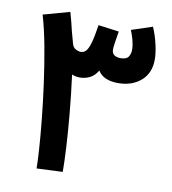

<svg xmlns="http://www.w3.org/2000/svg" viewBox="-78 -750 737 823"><g transform="rotate(10 290.0 -339.0)"><path d="M249 -1 136 4Q136 -21 132.5 -77Q129 -133 121.5 -207Q114 -281 103 -361.5Q92 -442 78 -517.5Q64 -593 47 -650L162 -682Q173 -645 183 -601L197 -550Q201 -534 213 -527.5Q225 -521 236 -521Q248 -521 257.5 -530.5Q267 -540 275 -567Q283 -594 291 -647L381 -635Q377 -610 373.5 -588Q370 -566 370 -556Q370 -539 380.5 -531.5Q391 -524 408 -524Q434 -524 442.5 -537.5Q451 -551 451 -568Q451 -587 445 -609.5Q439 -632 431 -651L522 -681Q537 -646 545.5 -608.5Q554 -571 554 -544Q554 -484 515 -450.5Q476 -417 416 -417Q352 -417 328 -456Q314 -432 293.5 -422Q273 -412 251 -412Q232 -412 216 -419Q227 -335 234.5 -254Q242 -173 245.5 -107Q249 -41 249 -1Z"/></g></svg>

Font: Noto Sans Arabic UI SmCn SmBd
Style: Regular
Weight: 600
Width: 4
Designer: Monotype Design Team, Nadine Chahine and Nizar Qandah
Foundry: Monotype Imaging Inc.
Version: Version 2.010; ttfautohint (v1.8.4.7-5d5b)